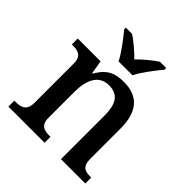

<svg xmlns="http://www.w3.org/2000/svg" viewBox="-204 -913 1059 1059"><g transform="rotate(45 326.0 -383.0)"><path d="M278 -606H387C408 -651 459 -715 490 -753V-766H441C406 -743 362 -706 332 -675C302 -706 259 -743 224 -766H175V-753C206 -715 257 -651 278 -606ZM25 0H307V-46H303C259 -46 225 -54 225 -112V-316C225 -401 252 -476 335 -476C409 -476 435 -426 435 -340V0H625V-46H621C576 -46 548 -55 548 -117V-352C548 -488 486 -547 381 -547C318 -547 267 -533 226 -458H221L208 -536H30V-490H35C79 -490 112 -481 112 -423V-117C112 -55 76 -46 31 -46H25Z"/></g></svg>

Font: Noto Naskh Arabic UI Medium
Style: Regular
Weight: 500
Designer: Monotype Design Team, David Williams, Mohamad Dakak and Nizar Qandah
Foundry: Monotype Imaging Inc.
Version: Version 2.014